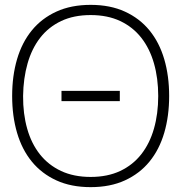

<svg xmlns="http://www.w3.org/2000/svg" viewBox="-20 -755 746 790"><path d="M353 15Q272.5 15 212 -12.8Q151.5 -40.5 111 -90Q70.5 -139.5 50.2 -208.5Q30 -277.5 30 -360Q30 -442.5 50.2 -511.5Q70.5 -580.5 111 -630Q151.5 -679.5 212 -707.2Q272.5 -735 353 -735Q433.5 -735 494 -707.2Q554.5 -679.5 595 -630Q635.5 -580.5 655.8 -511.5Q676 -442.5 676 -360Q676 -277.5 655.8 -208.5Q635.5 -139.5 595 -90Q554.5 -40.5 494 -12.8Q433.5 15 353 15ZM353 -27Q422.5 -27 474.5 -51.5Q526.5 -76 561.2 -120.2Q596 -164.5 613.5 -225.8Q631 -287 631 -360Q631 -433 613.5 -494.2Q596 -555.5 561.2 -599.8Q526.5 -644 474.5 -668.5Q422.5 -693 353 -693Q283.5 -693 231.8 -668.5Q180 -644 145.5 -599.8Q111 -555.5 93.5 -494.2Q76 -433 75 -360Q74.5 -287 91.8 -225.8Q109 -164.5 144 -120.2Q179 -76 231.2 -51.5Q283.5 -27 353 -27ZM233 -381H473V-339H233Z"/></svg>

Font: Vela Sans ExtLt
Style: Regular
Weight: 200
Designer: Principal design: Mikhail Sharanda - project Manrope.
Design modification: Ravid Balaliev
Foundry: Mikhail Sharanda
Version: Version 1.001